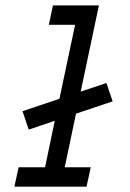

<svg xmlns="http://www.w3.org/2000/svg" viewBox="-20 -704 490 724"><path d="M164.1 -610.4 179.7 -683.6H353L284.2 -358.4L381.3 -391.1L404.8 -321.8L266.6 -275.4L224.1 -73.2H322.3L306.2 0H34.2L50.3 -73.2H149.9L186.5 -248.5L88.4 -215.3L64.9 -284.7L204.1 -331.5L263.2 -610.4Z"/></svg>

Font: Anka/Coder Narrow
Style: Italic
Weight: 400
Width: 3
Italic angle: -12°
Monospace: yes
Version: Version 001.100